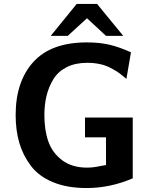

<svg xmlns="http://www.w3.org/2000/svg" viewBox="-20 -929 766 969"><path d="M236 -748 367 -909H470L602 -748H515L419 -837L322 -748ZM59 -348Q59 -518 148.5 -616.5Q238 -715 418 -715Q482 -715 531.5 -703.5Q581 -692 641 -665L618 -531Q616 -532 599.5 -546Q583 -560 569.5 -568.5Q556 -577 533.5 -588.5Q511 -600 482 -606Q453 -612 420 -612Q360 -612 316.5 -590Q273 -568 249.5 -529.5Q226 -491 215 -446Q204 -401 204 -348Q204 -272 224 -215Q244 -158 293.5 -120.5Q343 -83 420 -83Q439 -83 459.5 -86Q480 -89 495.5 -92.5Q511 -96 515 -96V-236H409V-336H650V-29Q536 20 417 20Q319 20 247.5 -9.5Q176 -39 136 -92Q96 -145 77.5 -208Q59 -271 59 -348Z"/></svg>

Font: Coval
Style: ExtraBold
Weight: 800
Foundry: Context Ltd
Version: Version 001.000